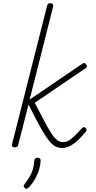

<svg xmlns="http://www.w3.org/2000/svg" viewBox="-20 -910 605 1205"><path d="M73 15Q63 15 58 10Q53 5 55 -3L276 -875Q279 -883 283 -886.5Q287 -890 297 -890Q306 -890 310.5 -884.5Q315 -879 314 -871L166 -285L494 -508Q504 -516 510.5 -514Q517 -512 521 -505Q526 -500 525.5 -494Q525 -488 519 -483L198 -265Q239 -185 265.5 -136Q292 -87 310 -62Q328 -37 343.5 -27.5Q359 -18 376 -18Q391 -18 405.5 -24.5Q420 -31 441 -50.5Q462 -70 495 -106Q502 -113 507.5 -112Q513 -111 517 -106Q523 -103 523.5 -97Q524 -91 519 -84Q482 -39 454 -17Q426 5 406 12Q386 19 372 19Q348 19 328 9Q308 -1 285.5 -29.5Q263 -58 233 -112Q203 -166 159 -254L94 0Q92 8 87 11.5Q82 15 73 15ZM136 270Q129 265 128.5 259.5Q128 254 134 246Q152 222 165 200.5Q178 179 185.5 155Q193 131 195 99Q196 89 201 84.5Q206 80 215 80Q225 80 230 84.5Q235 89 235 97Q235 115 228.5 142.5Q222 170 206 202Q190 234 161 266Q156 271 149.5 274Q143 277 136 270Z"/></svg>

Font: Playwrite IS Thin
Style: Regular
Weight: 250
Designer: Veronika Burian, José Scaglione
Foundry: TypeTogether
Version: Version 1.002